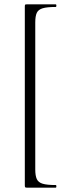

<svg xmlns="http://www.w3.org/2000/svg" viewBox="-20 -745 314 882"><path d="M94 106V-715Q94 -722 95.5 -723.5Q97 -725 103 -725Q127 -725 152 -725Q177 -725 199 -725Q221 -725 236 -725Q239 -725 239 -719Q239 -713 236 -713Q196 -713 176 -707Q156 -701 149 -686Q142 -671 142 -642V34Q142 62 149 77.5Q156 93 176 99Q196 105 236 105Q239 105 239 111Q239 117 236 117Q221 117 199 117Q177 117 152 117Q127 117 103 117Q97 117 95.5 115Q94 113 94 106Z"/></svg>

Font: Cormorant Infant Light Light
Style: Regular
Weight: 300
Version: Version 4.001